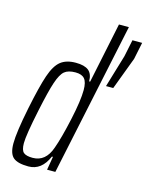

<svg xmlns="http://www.w3.org/2000/svg" viewBox="-114 -816 703 898"><g transform="rotate(15 238.0 -367.5)"><path d="M16 -78Q16 -132 41 -255Q64 -367 82.5 -421Q101 -475 128 -496.5Q155 -518 201 -518Q243 -518 263 -502Q283 -486 283 -450H288L349 -743H397L240 0H200L211 -65H206Q175 8 111 8Q59 8 37.5 -10.5Q16 -29 16 -78ZM208 -109Q227 -161 248 -257Q269 -353 269 -404Q269 -442 255.5 -458Q242 -474 211 -474Q176 -474 158 -459Q140 -444 125 -399.5Q110 -355 89 -255Q63 -131 63 -92Q63 -58 76 -47Q89 -36 120 -36Q183 -36 208 -109ZM365 -449 412 -606 429 -688H476L459 -606L400 -449Z"/></g></svg>

Font: Saira Ultra Condensed Light
Style: Italic
Weight: 300
Width: 1
Italic angle: -12°
Designer: Hector Gatti with collaboration of the Omnibus-Type team
Foundry: Omnibus-Type
Version: Version 1.001; ttfautohint (v1.8)